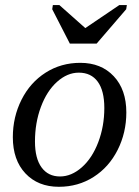

<svg xmlns="http://www.w3.org/2000/svg" viewBox="-20 -715 540 745"><path d="M115.7 -166Q115.7 -100.1 141.4 -65.2Q167 -30.3 212.9 -30.3Q257.3 -30.3 297.6 -65.9Q337.9 -101.6 361.3 -163.3Q384.8 -225.1 384.8 -295.9Q384.8 -363.3 359.1 -398.2Q333.5 -433.1 285.6 -433.1Q241.2 -433.1 201.4 -397.5Q161.6 -361.8 138.7 -300Q115.7 -238.3 115.7 -166ZM208.5 9.8Q127.4 9.8 78.6 -42.2Q29.8 -94.2 29.8 -182.6Q29.8 -261.2 63.5 -328.1Q97.2 -395 157 -433.1Q216.8 -471.2 291.5 -471.2Q372.6 -471.2 421.4 -419.2Q470.2 -367.2 470.2 -278.8Q470.2 -200.2 436.5 -133.3Q402.8 -66.4 343 -28.3Q283.2 9.8 208.5 9.8ZM210.4 -695.3 311 -606 442.9 -695.3H472.2L469.7 -679.2L355 -545.9H251L182.6 -679.2L185.1 -695.3Z"/></svg>

Font: Tinos
Style: Italic
Weight: 400
Italic angle: -16.333°
Designer: Steve Matteson
Foundry: Monotype Imaging Inc.
Version: Version 1.32